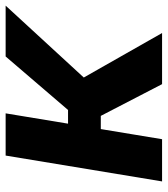

<svg xmlns="http://www.w3.org/2000/svg" viewBox="22 -602 581 664"><g transform="rotate(-90 312.0 -270.5)"><path d="M251.5 -541 162.1 0H16.1L105.5 -541ZM624 -541 321.3 -211.9H161.6L178.2 -325.2H263.2L448.2 -541ZM352.5 0 239.7 -217.8 362.8 -293 529.3 0Z"/></g></svg>

Font: Inter 17pt
Style: Bold Italic
Weight: 700
Italic angle: -9.3988°
Version: Version 4.001;git-66647c0bb